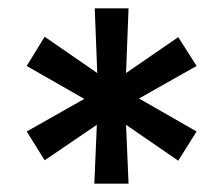

<svg xmlns="http://www.w3.org/2000/svg" viewBox="-20 -720 535 460"><path d="M206 -280 212 -421 87 -336 44 -405 182 -483 44 -562 87 -632 213 -545 207 -700H288L282 -545L407 -631L451 -562L313 -484L451 -405L407 -335L282 -421L288 -280Z"/></svg>

Font: SUSE SemiBold
Style: Regular
Weight: 600
Designer: Rene Bieder
Foundry: SUSE
Version: Version 1.000